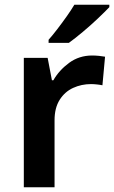

<svg xmlns="http://www.w3.org/2000/svg" viewBox="-20 -786 480 806"><path d="M367 -553Q380 -553 395.5 -551.5Q411 -550 421 -548L410 -428Q401 -430 387 -431.5Q373 -433 362 -433Q322 -433 287 -417Q252 -401 230.5 -367Q209 -333 209 -281V0H80V-543H180L198 -449H204Q228 -491 270 -522Q312 -553 367 -553ZM439 -756Q422 -738 391.5 -709Q361 -680 327.5 -652Q294 -624 269 -606H184V-619Q200 -637 220 -663Q240 -689 259.5 -716.5Q279 -744 292 -766H439Z"/></svg>

Font: Noto Sans Sora Sompeng Semi
Style: Bold
Weight: 700
Designer: Monotype Design Team. David Williams.
Foundry: Monotype Imaging Inc.
Version: Version 2.101; ttfautohint (v1.8.4.7-5d5b)